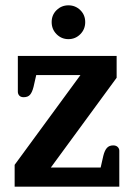

<svg xmlns="http://www.w3.org/2000/svg" viewBox="-20 -701 503 721"><path d="M174 -618Q174 -645 192.5 -663Q211 -681 237 -681Q263 -681 281.5 -663Q300 -645 300 -618Q300 -591 281.5 -572.5Q263 -554 237 -554Q211 -554 192.5 -572.5Q174 -591 174 -618ZM35 0V-82L282 -419H116L106 -375Q101 -355 93 -345.5Q85 -336 69 -336Q58 -336 52.5 -342Q47 -348 47 -357V-491H418V-409L171 -72H358L368 -116Q373 -136 381.5 -145.5Q390 -155 405 -155Q416 -155 422 -149Q428 -143 428 -135V0Z"/></svg>

Font: Maitree Semibold
Style: Regular
Weight: 600
Designer: CadsonDemak Team
Foundry: CadsonDemak
Version: Version 1.010